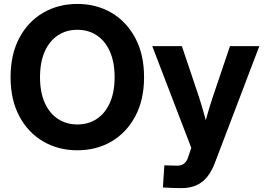

<svg xmlns="http://www.w3.org/2000/svg" viewBox="-20 -759 1357 984"><path d="M376.5 11.2Q278.8 11.2 201.2 -34.2Q123.5 -79.6 78.9 -163.6Q34.2 -247.6 34.2 -363.3Q34.2 -480 78.9 -564.2Q123.5 -648.4 201.2 -693.6Q278.8 -738.8 376.5 -738.8Q474.1 -738.8 551.3 -693.6Q628.4 -648.4 673.3 -564.2Q718.3 -480 718.3 -363.3Q718.3 -247.1 673.3 -163.1Q628.4 -79.1 551.3 -33.9Q474.1 11.2 376.5 11.2ZM376.5 -121.1Q432.6 -121.1 475.6 -149.4Q518.6 -177.7 543 -231.9Q567.4 -286.1 567.4 -363.3Q567.4 -440.9 543 -495.4Q518.6 -549.8 475.6 -578.1Q432.6 -606.4 376.5 -606.4Q320.3 -606.4 277.1 -578.1Q233.9 -549.8 209.5 -495.4Q185.1 -440.9 185.1 -363.3Q185.1 -286.1 209.5 -231.9Q233.9 -177.7 277.1 -149.4Q320.3 -121.1 376.5 -121.1ZM814.9 201.7 822.3 88.4 877.4 89.8Q897.5 91.3 910.9 86.4Q924.3 81.5 933.3 68.8Q942.4 56.2 948.2 34.7L960.4 -1L760.3 -522.5H912.1L1000 -261.2Q1015.1 -214.4 1028.1 -166.7Q1041 -119.1 1054.2 -70.8H1015.1Q1027.8 -119.1 1041.3 -166.7Q1054.7 -214.4 1070.3 -261.2L1158.7 -522.5H1309.1L1081.1 76.2Q1064.9 119.1 1041.5 147.9Q1018.1 176.8 985.8 190.9Q953.6 205.1 910.2 205.1Q885.7 205.1 861.1 204.1Q836.4 203.1 814.9 201.7Z"/></svg>

Font: Inter 28pt
Style: Bold
Weight: 700
Designer: Rasmus Andersson
Foundry: rsms
Version: Version 4.001;git-66647c0bb